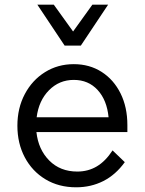

<svg xmlns="http://www.w3.org/2000/svg" viewBox="-20 -781 616 817"><path d="M459 -141 511 -91Q472 -37 419.5 -10.5Q367 16 304 16Q230 16 173.5 -18Q117 -52 85.5 -111.5Q54 -171 54 -246Q54 -321 85.5 -380.5Q117 -440 171.5 -474Q226 -508 294 -508Q361 -508 412.5 -475Q464 -442 493 -383.5Q522 -325 522 -249V-219H135Q143 -145 189.5 -98Q236 -51 309 -51Q355 -51 392 -73Q429 -95 459 -141ZM294 -441Q232 -441 188.5 -397Q145 -353 136 -282H442Q435 -355 395.5 -398Q356 -441 294 -441ZM139 -761H209L291 -647L373 -761H440L324 -587H255Z"/></svg>

Font: Wix Madefor Text
Style: Regular
Weight: 400
Designer: Dalton Maag Ltd
Foundry: Dalton Maag Ltd
Version: Version 3.100